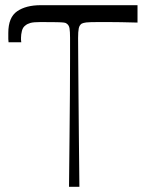

<svg xmlns="http://www.w3.org/2000/svg" viewBox="-20 -720 562 740"><path d="M13 -557Q12 -564 12 -569.5Q12 -575 12 -580.5Q12 -586 12 -593Q12 -653 46 -676.5Q80 -700 137 -700H510V-633Q476 -634 446.5 -634.5Q417 -635 395.5 -635Q374 -635 364 -635Q324 -635 312.5 -633.5Q301 -632 295 -629Q286 -623 283.5 -610.5Q281 -598 281 -574Q281 -548 281.5 -493.5Q282 -439 282.5 -362Q283 -285 284 -193Q285 -101 286 0H246Q247 -101 248 -193Q249 -285 249.5 -362Q250 -439 250 -493.5Q250 -548 250 -574Q250 -598 248 -610.5Q246 -623 237 -629Q234 -632 226.5 -633Q219 -634 199.5 -634.5Q180 -635 137 -635Q109 -635 97 -631.5Q85 -628 78 -622Q68 -615 64.5 -601Q61 -587 61 -575Q61 -571 61 -566.5Q61 -562 62 -557Z"/></svg>

Font: Ojuju
Style: Regular
Weight: 400
Designer: Chisaokwu Joboson, Mirko Velimirovic
Foundry: Udi Foundry
Version: Version 1.000